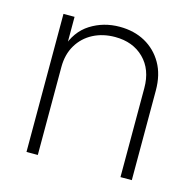

<svg xmlns="http://www.w3.org/2000/svg" viewBox="-85 -624 724 711"><g transform="rotate(15 277.5 -268.5)"><path d="M119.1 -337.4V0H75.7V-529.3H118.2V-408.2H108.4Q128.4 -474.1 178.2 -505.6Q228 -537.1 290 -537.1Q345.2 -537.1 387.7 -513.7Q430.2 -490.2 454.8 -447.3Q479.5 -404.3 479.5 -343.8V0H436V-341.3Q436 -412.6 393.8 -454.3Q351.6 -496.1 283.2 -496.1Q236.3 -496.1 199.2 -476.8Q162.1 -457.5 140.6 -421.6Q119.1 -385.7 119.1 -337.4Z"/></g></svg>

Font: Inter 24pt ExtraLight
Style: Regular
Weight: 250
Designer: Rasmus Andersson
Foundry: rsms
Version: Version 4.001;git-66647c0bb